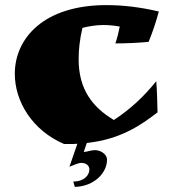

<svg xmlns="http://www.w3.org/2000/svg" viewBox="-20 -543 672 752"><path d="M602 -498C525 -516 458 -523 397 -523C150 -523 38 -392 38 -254C38 -145 107 -32 231 21H254C264 21 273 21 283 20L252 110C268 104 287 95 298 95C317 95 330 105 330 121C330 142 311 168 267 168L273 189C351 187 399 132 399 84V79C396 58 372 45 351 45C337 45 321 52 308 52L320 17C450 3 530 -51 597 -103C596 -149 595 -188 592 -225C542 -163 490 -115 426 -73C341 -124 288 -194 288 -311C288 -347 292 -388 303 -434C332 -441 359 -445 385 -445C406 -445 426 -443 449 -439C445 -418 439 -393 432 -373C474 -373 520 -375 562 -379C576 -412 593 -463 602 -498Z"/></svg>

Font: Ruslan Display
Style: Regular
Weight: 400
Designer: Denis Masharov, Vladimir Rabdu
Foundry: Denis Masharov, Vladimir Rabdu
Version: Version 1.001